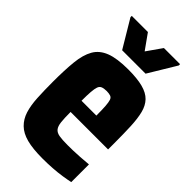

<svg xmlns="http://www.w3.org/2000/svg" viewBox="-269 -885 1043 1043"><g transform="rotate(45 252.0 -363.5)"><path d="M288 82Q212 82 165 69.5Q118 57 90.5 30Q63 3 50.5 -36.5Q38 -76 35 -130.5Q32 -185 32 -253Q32 -343 38.5 -407Q45 -471 68 -511.5Q91 -552 140 -571Q189 -590 275 -590Q343 -590 387 -578.5Q431 -567 455 -542Q479 -517 489 -477.5Q499 -438 501.5 -382.5Q504 -327 504 -253V-205H216Q216 -158 219 -130Q222 -102 233 -88Q244 -74 267 -70Q290 -66 331 -66Q350 -66 373 -66.5Q396 -67 425.5 -69Q455 -71 488 -74V62Q465 67 432.5 72Q400 77 362.5 79.5Q325 82 288 82ZM329 -273V-290Q329 -336 327 -362.5Q325 -389 320.5 -402.5Q316 -416 304 -420Q292 -424 274 -424Q254 -424 241.5 -419Q229 -414 224 -399.5Q219 -385 217 -358.5Q215 -332 215 -290H342ZM177 -640 82 -799V-809H206L268 -722L329 -809H453V-799L357 -640Z"/></g></svg>

Font: Farlight84_Sys_V01
Style: Bold
Weight: 700
Designer: Monotype Design Team, Nadine Chahine and Nizar Qandah
Foundry: Monotype Imaging Inc.
Version: Version 2.004;October 31, 2024;FontCreator 14.0.0.2814 64-bi